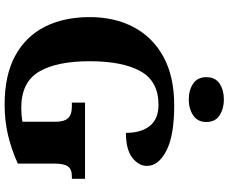

<svg xmlns="http://www.w3.org/2000/svg" viewBox="-99 -880 989 831"><g transform="rotate(90 395.5 -464.5)"><path d="M432 10Q305 10 221 -36Q137 -82 95.5 -164.5Q54 -247 54 -358Q54 -466 97.5 -548.5Q141 -631 226 -677.5Q311 -724 437 -724Q567 -724 632.5 -690Q698 -656 698 -606Q698 -570 662.5 -542.5Q627 -515 555 -515Q555 -582 524.5 -619Q494 -656 434 -656Q332 -656 288.5 -578.5Q245 -501 245 -358Q245 -215 290.5 -138.5Q336 -62 447 -62Q477 -62 507 -67V-209Q507 -247 492 -264Q477 -281 441 -281H424V-338H754V-281H743Q712 -281 700 -263.5Q688 -246 688 -205V-47Q626 -19 564 -4.5Q502 10 432 10ZM411 -787Q370 -787 342 -806Q314 -825 314 -863Q314 -902 342 -920.5Q370 -939 411 -939Q450 -939 479 -920.5Q508 -902 508 -863Q508 -825 479 -806Q450 -787 411 -787Z"/></g></svg>

Font: Noto Serif Tamil ExtraBold
Style: Italic
Weight: 800
Italic angle: -12°
Designer: Indian Type Foundry, Tom Grace, and the Monotype Design Team
Foundry: Monotype Imaging Inc.
Version: Version 2.003; ttfautohint (v1.8.4.7-5d5b)